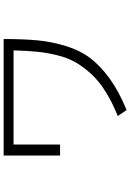

<svg xmlns="http://www.w3.org/2000/svg" viewBox="147 -841 706 1040"><g transform="rotate(-90 500.0 -321.0)"><path d="M177.7 -348.6V-654.3H808.6Q808.6 -544.9 801.3 -469.2Q793.9 -393.6 770.5 -316.9Q747.1 -240.2 705.1 -185.1Q663.1 -129.9 593.8 -79.6Q524.4 -29.3 423.8 11.7L391.6 -36.1Q466.8 -66.4 522.9 -101.6Q579.1 -136.7 617.7 -178.2Q656.2 -219.7 681.2 -262.7Q706.1 -305.7 720.2 -361.8Q734.4 -418 739.7 -472.7Q745.1 -527.3 747.1 -600.6H237.3V-348.6Z"/></g></svg>

Font: Gothic A1 Light
Style: Regular
Weight: 300
Version: Version 2.50